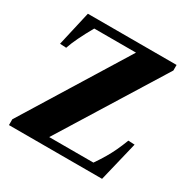

<svg xmlns="http://www.w3.org/2000/svg" viewBox="-169 -919 1061 1076"><g transform="rotate(30 361.0 -381.0)"><path d="M27 0V-37.5L440.5 -707.5H170.5Q109.5 -600.5 88 -535.5L47 -538L98 -761.5H672V-725.5L256 -54.5H542Q567.5 -91.5 586 -123Q604.5 -154.5 619.8 -187Q635 -219.5 650 -259L691.5 -257L629.5 0Z"/></g></svg>

Font: Libre Caslon Text
Style: Bold
Weight: 700
Designer: Pablo Impallari, Rodrigo Fuenzalida, Katja Schimmel
Foundry: Pablo Impallari, Rodrigo Fuenzalida
Version: Version 2.000